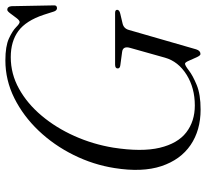

<svg xmlns="http://www.w3.org/2000/svg" viewBox="-46 -708 766 714"><g transform="rotate(-90 337.0 -351.0)"><path d="M469.5 -714Q522 -714 550.8 -700.8Q579.5 -687.5 592.8 -674.2Q606 -661 612 -661Q618 -661 626.8 -672.5Q635.5 -684 644 -695.5Q652.5 -707 657.5 -707Q669.5 -707 671 -691.5L674 -534Q675 -522.5 664 -522Q655.5 -522 651.5 -532.5L639 -571.5Q617 -637.5 578.5 -665.8Q540 -694 481.5 -694Q419 -694 363.8 -663.2Q308.5 -632.5 263.8 -579.2Q219 -526 188.2 -457.2Q157.5 -388.5 145 -313Q128.5 -207 144.5 -140Q160.5 -73 201.8 -41.2Q243 -9.5 302 -9.5Q367 -9.5 416.2 -40.2Q465.5 -71 479.5 -120.5L515.5 -248.5Q524.5 -277.5 500 -280L451.5 -286.5Q439 -288 439.5 -296.5Q439.5 -306 454 -306H646Q658 -306 657.5 -297.5Q656.5 -289.5 642 -286.5L608 -278.5Q588.5 -274.5 583 -256L510.5 -4.5Q505.5 11.5 493 11.5Q487.5 11.5 481 -2.8Q474.5 -17 468.2 -31.5Q462 -46 457 -46Q450.5 -46 431.8 -31.5Q413 -17 378 -2.5Q343 12 286.5 12Q209.5 12 154.8 -25.2Q100 -62.5 76.2 -133.8Q52.5 -205 69 -308Q81.5 -387.5 117.8 -460.5Q154 -533.5 208.2 -590.5Q262.5 -647.5 329.2 -680.8Q396 -714 469.5 -714Z"/></g></svg>

Font: Fraunces 72pt Light
Style: Italic
Weight: 300
Italic angle: -16°
Version: Version 1.000;[b76b70a41]